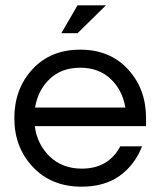

<svg xmlns="http://www.w3.org/2000/svg" viewBox="-20 -695 597 723"><path d="M288 -60Q388 -60 433 -144H515Q487 -73 430 -32.5Q373 8 287 8Q174 8 104 -66Q34 -140 34 -250Q34 -360 102 -434Q170 -508 282 -508Q394 -508 462 -434Q530 -360 530 -250V-220H111Q120 -151 167.5 -105.5Q215 -60 288 -60ZM112 -290H452Q441 -356 396.5 -398Q352 -440 282 -440Q212 -440 167.5 -398Q123 -356 112 -290ZM211 -570 272 -675H379L272 -570Z"/></svg>

Font: Questrial
Style: Regular
Weight: 400
Designer: Joe Prince
Foundry: Joe Prince
Version: Version 1.002